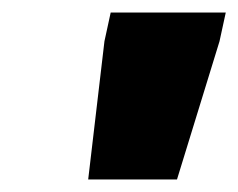

<svg xmlns="http://www.w3.org/2000/svg" viewBox="-20 -708 381 307"><path d="M121 -421 147 -642 157 -688H341L331 -642L263 -421Z"/></svg>

Font: Saira Thin Black
Style: Italic
Weight: 900
Italic angle: -12°
Version: Version 1.101